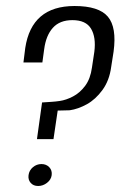

<svg xmlns="http://www.w3.org/2000/svg" viewBox="-20 -614 419 639"><path d="M103 -151 120 -273Q135 -274 150.5 -275Q166 -276 179 -278Q200 -281 223 -293Q246 -305 263.5 -328.5Q281 -352 286 -389L294 -442Q300 -490 283 -518.5Q266 -547 221 -547Q179 -547 156 -521.5Q133 -496 127 -450L121 -406H58L64 -454Q85 -594 228 -594Q309 -594 339 -558.5Q369 -523 358 -442L350 -391Q344 -346 321 -314.5Q298 -283 269 -267Q240 -251 212 -247Q203 -247 193 -246.5Q183 -246 172 -246L158 -151ZM107 5Q91 5 82 -5.5Q73 -16 75 -31Q77 -47 89.5 -57.5Q102 -68 118 -68Q134 -68 144 -57.5Q154 -47 152 -31Q150 -16 136.5 -5.5Q123 5 107 5Z"/></svg>

Font: Alumni Sans
Style: Italic
Weight: 400
Italic angle: -8°
Version: Version 1.016